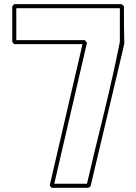

<svg xmlns="http://www.w3.org/2000/svg" viewBox="-20 -896 657 926"><path d="M47.9 -876H566.9Q569.8 -873.5 572.5 -871.1Q575.2 -868.7 577.6 -866.2Q577.6 -804.7 578.1 -769.5Q578.6 -734.4 578.9 -716.1Q579.1 -697.8 579.3 -691.7Q579.6 -685.5 579.1 -682.9Q578.6 -680.2 577.1 -675.5Q575.7 -670.9 572.8 -655.8L416.5 3.4Q414.1 4.9 411.4 6.3Q408.7 7.8 406.2 9.8H228.5Q226.1 6.8 224.1 3.9Q222.2 1 219.7 -1.5Q259.3 -173.3 298.8 -342.5Q338.4 -511.7 377.9 -683.1H47.9Q45.4 -686 43.5 -689Q41.5 -691.9 39.1 -694.3V-864.7ZM58.6 -856.4V-702.6H389.2L399.4 -689.5Q359.9 -518.6 320.6 -349.6Q281.2 -180.7 241.7 -9.8H399.4Q418.9 -95.2 439.9 -180.7Q460.9 -266.1 481.7 -351.6Q502.4 -437 521.7 -522.7Q541 -608.4 558.1 -694.3V-856.4Z"/></svg>

Font: Preussische VI 9 Linie
Style: Regular
Weight: 400
Designer: Peter Wiegel
Foundry: Peter Wiegel
Version: Version 1.000 2009 initial release